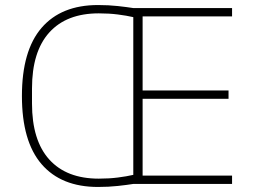

<svg xmlns="http://www.w3.org/2000/svg" viewBox="-20 -730 1011 762"><path d="M509 0Q484 4 447.5 8Q411 12 369 12Q223 12 145 -78.5Q67 -169 67 -349Q67 -529 145 -619.5Q223 -710 369 -710Q411 -710 447.5 -706Q484 -702 509 -698H901V-665H546V-371H887V-338H546V-33H901V0ZM372 -21Q413 -21 448 -25.5Q483 -30 509 -36V-662Q483 -668 448 -672.5Q413 -677 372 -677Q244 -677 175.5 -601Q107 -525 107 -379V-319Q107 -173 175.5 -97Q244 -21 372 -21Z"/></svg>

Font: IBM Plex Sans Thai Looped ExtraLight
Style: Regular
Weight: 200
Designer: Mike Abbink, Paul van der Laan, Pieter van Rosmalen, Ben Mitchell, Mark Frömberg
Foundry: Bold Monday
Version: Version 1.0